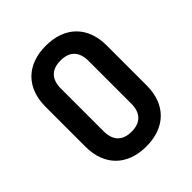

<svg xmlns="http://www.w3.org/2000/svg" viewBox="-206 -871 1011 1011"><g transform="rotate(-45 300.0 -365.0)"><path d="M300 10C440 10 528 -74 528 -216V-515C528 -656 440 -740 300 -740C160 -740 72 -656 72 -514V-216C72 -74 160 10 300 10ZM300 -100C233 -100 197 -137 197 -206V-524C197 -593 232 -630 300 -630C368 -630 403 -593 403 -524V-206C403 -137 367 -100 300 -100Z"/></g></svg>

Font: JetBrains Mono
Style: Bold
Weight: 558
Monospace: yes
Designer: Philipp Nurullin, Konstantin Bulenkov
Foundry: JetBrains
Version: Version 2.305